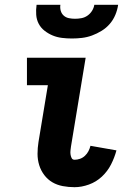

<svg xmlns="http://www.w3.org/2000/svg" viewBox="-20 -770 540 798"><path d="M290 8Q265 8 241 3.5Q217 -1 197.5 -12.5Q178 -24 164 -42.5Q150 -61 143 -83.5Q136 -106 136 -130.5Q136 -155 140 -180L179 -416H92V-530H336L275 -161Q275 -161 275 -161Q275 -161 275 -161Q274 -153 273 -145Q272 -137 273 -129Q274 -121 277.5 -113.5Q281 -106 290 -106Q301 -106 312.5 -110Q324 -114 333 -122.5Q342 -131 347.5 -141.5Q353 -152 356 -164L464 -145Q456 -115 441.5 -86.5Q427 -58 403.5 -36Q380 -14 349.5 -3Q319 8 290 8ZM279 -610Q258 -610 237.5 -612.5Q217 -615 199 -622.5Q181 -630 165.5 -642Q150 -654 141 -671Q132 -688 130.5 -708.5Q129 -729 132 -750H231Q229 -737 232.5 -725Q236 -713 245 -705Q254 -697 266.5 -694.5Q279 -692 292 -692Q305 -692 318.5 -694.5Q332 -697 343.5 -705Q355 -713 362.5 -725Q370 -737 372 -750H471Q468 -729 459.5 -708.5Q451 -688 436.5 -671Q422 -654 402.5 -642Q383 -630 362.5 -622.5Q342 -615 321 -612.5Q300 -610 279 -610Z"/></svg>

Font: Iosevka Slab Heavy
Style: Italic
Weight: 900
Italic angle: -9°
Monospace: yes
Designer: Belleve Invis
Foundry: Belleve Invis
Version: Version 11.1.0; ttfautohint (v1.8.3)